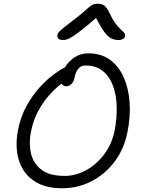

<svg xmlns="http://www.w3.org/2000/svg" viewBox="-20 -996 756 1026"><path d="M312 10Q237 10 186 -15.5Q135 -41 106.5 -85Q78 -129 71 -184.5Q64 -240 76 -300Q90 -372 121.5 -429Q153 -486 191 -528Q229 -570 265.5 -597Q302 -624 327 -636Q346 -668 378 -689.5Q410 -711 453 -711Q520 -711 567 -677Q614 -643 640.5 -584Q667 -525 672.5 -449.5Q678 -374 661 -290Q644 -202 594 -134.5Q544 -67 471 -28.5Q398 10 312 10ZM145 -290Q133 -230 145.5 -176.5Q158 -123 201 -89.5Q244 -56 325 -56Q384 -56 439.5 -86Q495 -116 536.5 -171Q578 -226 593 -300Q605 -365 603.5 -426.5Q602 -488 584 -537.5Q566 -587 529.5 -616.5Q493 -646 437 -646Q411 -646 397 -627Q383 -608 378 -580Q374 -558 361 -546.5Q348 -535 334 -535Q318 -535 309 -549Q280 -528 247 -492Q214 -456 186 -406Q158 -356 145 -290ZM316 -782Q299 -782 291.5 -790.5Q284 -799 287 -810Q288 -817 294.5 -824.5Q301 -832 321 -848.5Q341 -865 383 -897Q420 -925 438.5 -942.5Q457 -960 470 -968Q483 -976 503 -976Q524 -976 537.5 -966Q551 -956 566 -925Q588 -879 607.5 -857.5Q627 -836 639 -825.5Q651 -815 648 -801Q646 -793 636.5 -787.5Q627 -782 615 -782Q593 -782 575 -790.5Q557 -799 538 -824.5Q519 -850 493 -900Q444 -857 413 -833Q382 -809 363.5 -798Q345 -787 334.5 -784.5Q324 -782 316 -782Z"/></svg>

Font: Shantell Sans Normal
Style: Italic
Weight: 300
Italic angle: -11.31°
Designer: Stephen Nixon, Anya Danilova, Shantell Martin
Foundry: Arrow Type
Version: Version 1.008;[a672d596b]